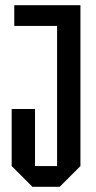

<svg xmlns="http://www.w3.org/2000/svg" viewBox="-20 -720 370 740"><path d="M25 -80V-300H115V-80H200V-620H35V-700H290V-80L210 0H105Z"/></svg>

Font: Tektur Condensed
Style: Regular
Weight: 400
Width: 3
Designer: Adam Jagosz
Foundry: Adam Jagosz
Version: Version 1.005;gftools[0.9.30]